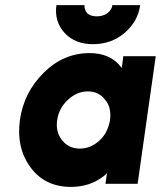

<svg xmlns="http://www.w3.org/2000/svg" viewBox="-20 -720 630 752"><path d="M463 -500 457 -454Q454 -458 450.5 -461.5Q447 -465 444 -469Q403 -512 331 -512Q229 -512 152 -436Q73 -358 58 -250Q43 -141 100 -64Q156 12 258 12Q332 12 386 -30Q390 -33 393 -36Q396 -39 399 -42L393 0H519L590 -500ZM324 -362Q367 -362 392 -329Q405 -314 409.5 -294Q414 -274 411 -250Q407 -227 397.5 -207Q388 -187 371 -171Q336 -138 293 -138Q249 -138 223 -171Q197 -204 204 -250Q211 -297 246 -329Q281 -362 324 -362ZM201 -700Q192 -636 233 -591Q274 -547 344 -547Q416 -547 468 -591Q521 -637 529 -700H420Q418 -681 400 -668Q383 -656 359 -656Q335 -656 322 -668Q310 -681 311 -700Z"/></svg>

Font: Unageo
Style: ExtraBold-Italic
Weight: 800
Designer: Richard Sepsi
Foundry: Richard Sepsi
Version: Version 2.000